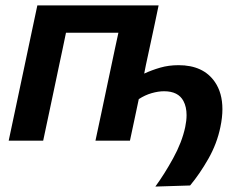

<svg xmlns="http://www.w3.org/2000/svg" viewBox="-20 -518 896 707"><path d="M552 169Q585 124 617.5 65Q650 6 662 -50Q667 -74 667 -94Q667 -124.5 655.5 -146Q636.5 -182 584 -182Q563 -182 538.5 -175Q514 -168 491 -153Q481.5 -108.5 474.5 -75Q467.5 -41.5 458.5 0H331.5Q343 -54 353.8 -104.5Q364.5 -155 377.5 -217L388 -266.5Q396.5 -306 403 -337.5Q409.5 -369 416 -397.5H223Q217 -369 210.5 -337.5Q204 -306 195.5 -267L185 -217Q172 -155 161.2 -104.5Q150.5 -54 139 0H12Q23.5 -54 34.2 -104.5Q45 -155 58 -217L68.5 -266.5Q84 -339 95 -392Q106 -444.5 117.5 -498H564Q556.5 -462 549.8 -430Q543 -398 535.2 -362Q527.5 -326 517 -277.5L511 -247Q539 -260 570.2 -269Q601.5 -278 637.5 -278Q728.5 -278 771 -216.5Q799 -176 799 -116Q799 -85.5 791.5 -50Q779 11 747.2 66.8Q715.5 122.5 680 165Z"/></svg>

Font: Heraclito SemiBold
Style: Italic
Weight: 600
Italic angle: -12°
Designer: Kostas Bartsokas (font) & Cristiano Sobral (main changes)
Foundry: Kostas Bartsokas (font) & Cristiano Sobral (main changes)
Version: Version 1.00;July 8, 2020;FontCreator 13.0.0.2655 64-bit